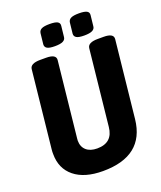

<svg xmlns="http://www.w3.org/2000/svg" viewBox="-159 -974 907 1082"><g transform="rotate(-20 295.0 -433.0)"><path d="M270 8Q160 8 99 -41.5Q38 -91 38 -178Q38 -185 38 -191.5Q38 -198 39 -205L88 -669Q91 -702 151 -702H186Q246 -702 243 -668L195 -215Q195 -212 194.5 -208.5Q194 -205 194 -202Q194 -165 217.5 -144Q241 -123 283 -123Q376 -123 385 -215L433 -669Q436 -702 496 -702H531Q591 -702 588 -668L539 -205Q516 8 270 8ZM432 -746Q399 -746 385.5 -754Q372 -762 373 -778L380 -842Q382 -859 397 -866.5Q412 -874 445 -874Q478 -874 492 -866.5Q506 -859 504 -842L497 -778Q496 -762 480.5 -754Q465 -746 432 -746ZM256 -746Q223 -746 209.5 -754Q196 -762 197 -778L204 -842Q206 -859 221 -866.5Q236 -874 269 -874Q302 -874 316 -866.5Q330 -859 328 -842L321 -778Q320 -762 304.5 -754Q289 -746 256 -746Z"/></g></svg>

Font: Asap Condensed
Style: Bold Italic
Weight: 700
Width: 3
Italic angle: -6°
Designer: Pablo Cosgaya
Foundry: Omnibus-Type
Version: Version 3.001; ttfautohint (v1.8.4.7-5d5b)